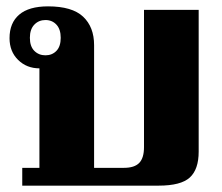

<svg xmlns="http://www.w3.org/2000/svg" viewBox="-20 -584 698 604"><path d="M50 -56H104V-369Q64 -369 37 -395.5Q10 -422 10 -464Q10 -512 40.5 -538Q71 -564 131 -564Q207 -564 241.5 -531.5Q276 -499 276 -442V-56H370Q403 -56 418 -71.5Q433 -87 433 -121V-553H605V-107Q605 -51 577 -25.5Q549 0 479 0H50ZM171 -465Q171 -492 157.5 -506.5Q144 -521 123 -521Q102 -521 88 -506.5Q74 -492 74 -465Q74 -438 88 -424Q102 -410 123 -410Q144 -410 157.5 -424Q171 -438 171 -465Z"/></svg>

Font: Trirong ExtraBold
Style: Regular
Weight: 800
Designer: Katatrad Team
Foundry: CadsonDemak
Version: Version 1.001